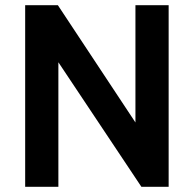

<svg xmlns="http://www.w3.org/2000/svg" viewBox="-20 -720 747 740"><path d="M205 0H77V-700H203L502 -248V-700H630V0H525L205 -480Z"/></svg>

Font: Cabin
Style: Bold
Weight: 700
Designer: Pablo Impallari
Foundry: Pablo Impallari. http://www.impallari.com Igino Marini. http://www.ikern.com
Version: Version 3.001;hotconv 1.0.109;makeotfexe 2.5.65596